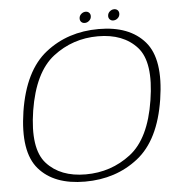

<svg xmlns="http://www.w3.org/2000/svg" viewBox="-54 -816 838 872"><g transform="rotate(-5 365.5 -380.0)"><path d="M299 4.5Q440 4.5 541.2 -75Q642.5 -154.5 671 -337.5Q699.5 -519.5 630 -600Q560.5 -680.5 420 -680.5Q279 -680.5 177.8 -600.8Q76.5 -521 47.5 -337.5Q19.5 -155.5 88.8 -75.5Q158 4.5 299 4.5ZM305 -28Q189.5 -28 127.2 -96.8Q65 -165.5 92 -337.5Q120 -510 209.2 -579Q298.5 -648 414 -648Q529.5 -648 591.8 -579Q654 -510 626.5 -337.5Q599.5 -165 510 -96.5Q420.5 -28 305 -28ZM360.5 -713.5Q371.5 -713.5 380.8 -721.8Q390 -730 390 -742.5Q390 -752 383.8 -758Q377.5 -764 368.5 -764Q357 -764 347.8 -755.8Q338.5 -747.5 338.5 -735Q338.5 -725.5 344.5 -719.5Q350.5 -713.5 360.5 -713.5ZM490 -713.5Q502 -713.5 511 -721.8Q520 -730 520 -742.5Q520 -752 514 -758Q508 -764 498 -764Q487 -764 477.8 -755.8Q468.5 -747.5 468.5 -735Q468.5 -725.5 474.8 -719.5Q481 -713.5 490 -713.5Z"/></g></svg>

Font: Anybody SemiExpanded ExtraLight
Style: Italic
Weight: 250
Width: 6
Italic angle: -10°
Version: Version 1.113;gftools[0.9.25]